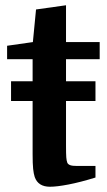

<svg xmlns="http://www.w3.org/2000/svg" viewBox="-20 -700 408 730"><path d="M22 -316V-391H343V-316ZM7 -475V-526L105 -540L117 -664L231 -680V-540H359V-475H231V-148Q231 -114 232 -101.5Q233 -89 236 -81Q239 -75 247 -72Q255 -69 273 -69H343V-25Q284.7 -7 240.3 1.5Q196 10 170 10Q125 10 112 -27Q108 -39 106 -58Q104 -77 104 -114V-475Z"/></svg>

Font: Domine
Style: Regular
Weight: 400
Designer: Pablo Impallari, Rodrigo Fuenzalida, Brenda Gallo
Foundry: Pablo Impallari, Rodrigo Fuenzalida, Brenda Gallo
Version: Version 2.000;September 19, 2022;FontCreator 14.0.0.2877 64-